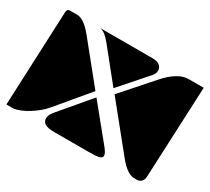

<svg xmlns="http://www.w3.org/2000/svg" viewBox="-101 -658 892 815"><g transform="rotate(30 345.0 -250.0)"><path d="M376 -277 505 -423Q564 -490 616 -490H690L670 -40Q669 -27 660.5 -18.5Q652 -10 640 -10H626Q592 -10 549 -63ZM175 -43Q175 -60 190 -78L316 -227L452 -60Q468 -40 468 -28Q468 -17 452.5 -13.5Q437 -10 402 -10H232Q175 -10 175 -43ZM0 -10 20 -475Q21 -490 35 -490H70Q103 -490 146 -437L299 -248L170 -94Q144 -63 104.5 -38.5Q65 -14 35 -10ZM183 -490H440Q462 -490 474 -480.5Q486 -471 486 -456Q486 -442 476 -430L359 -297L235 -451Q207 -486 183 -490Z"/></g></svg>

Font: PrimecolorB
Style: Medium
Weight: 500
Designer: gluk
Foundry: gluk
Version: Version 0.672